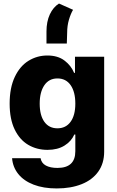

<svg xmlns="http://www.w3.org/2000/svg" viewBox="-20 -849 658 1079"><path d="M47.9 40H208Q212.9 67.9 237.8 81.3Q262.7 94.7 302.7 94.7Q403.3 94.7 403.3 1V-92.8H397.5Q380.9 -54.7 342.3 -30.8Q303.7 -6.8 247.1 -6.8Q186.5 -6.8 138.4 -35.2Q90.3 -63.5 62.3 -121.8Q34.2 -180.2 34.2 -266.6Q34.2 -355.5 63 -416.5Q91.8 -477.5 140.1 -507.3Q188.5 -537.1 246.1 -537.1Q304.7 -537.1 342 -509Q379.4 -481 396.5 -439.5H401.4V-530.3H565.4V2.9Q565.4 68.8 532.2 115.5Q499 162.1 438.7 186Q378.4 210 298.8 210Q224.1 210 168.9 188.7Q113.8 167.5 82.8 128.9Q51.8 90.3 47.9 40ZM403.3 -266.6Q403.3 -332.5 377 -370.4Q350.6 -408.2 302.7 -408.2Q255.4 -408.2 229.2 -369.9Q203.1 -331.5 203.1 -266.6Q203.1 -201.2 229.2 -164.6Q255.4 -127.9 302.7 -127.9Q350.1 -127.9 376.7 -164.6Q403.3 -201.2 403.3 -266.6ZM311.5 -829.1 390.6 -793.9Q377.4 -772 367.4 -738Q357.4 -704.1 357.4 -665L355.5 -604.5H241.2V-671.9Q241.2 -727.5 260 -768.1Q278.8 -808.6 311.5 -829.1Z"/></svg>

Font: Pretendard JP ExtraBold
Style: Regular
Weight: 800
Designer: Base glyphs from Inter by Rasmus Andersson; Hangeul glyphs from Noto Sans CJK(Source Han Sans) by Jang Soo-young and Kan
Foundry: Kil Hyung-jin
Version: Version 1.309